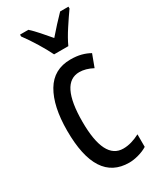

<svg xmlns="http://www.w3.org/2000/svg" viewBox="-198 -828 743 900"><g transform="rotate(-30 173.5 -378.0)"><path d="M221 10Q43 10 43 -265Q43 -397 87.5 -472Q132 -547 223 -547Q255 -547 280 -540.5Q305 -534 326 -522L301 -455Q263 -475 229 -475Q126 -475 126 -266Q126 -61 230 -61Q252 -61 274.5 -67.5Q297 -74 320 -86V-18Q299 -5 271.5 2.5Q244 10 221 10ZM169 -606Q153 -639 128 -680Q103 -721 77 -756V-766H122Q141 -749 163.5 -723.5Q186 -698 208 -672Q234 -702 251.5 -721Q269 -740 294 -766H339V-756Q317 -725 289.5 -683Q262 -641 246 -606Z"/></g></svg>

Font: Noto Sans Myanmar ExtraCondensed
Style: Regular
Weight: 400
Width: 2
Designer: Monotype Design Team
Foundry: Monotype Imaging Inc.
Version: Version 2.107; ttfautohint (v1.8.4.7-5d5b)